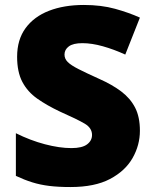

<svg xmlns="http://www.w3.org/2000/svg" viewBox="-20 -744 617 774"><path d="M544 -217Q544 -159 514.5 -107Q485 -55 423.5 -22.5Q362 10 264 10Q215 10 178.5 5.5Q142 1 110 -9Q78 -19 44 -35V-207Q102 -178 161 -162.5Q220 -147 268 -147Q311 -147 331 -162Q351 -177 351 -200Q351 -228 321.5 -245.5Q292 -263 222 -294Q169 -319 130 -346.5Q91 -374 70 -414Q49 -454 49 -515Q49 -584 83 -630.5Q117 -677 177.5 -700.5Q238 -724 318 -724Q388 -724 444 -708.5Q500 -693 544 -673L485 -524Q439 -545 394.5 -557.5Q350 -570 312 -570Q275 -570 257.5 -557Q240 -544 240 -524Q240 -507 253 -494Q266 -481 296.5 -465.5Q327 -450 380 -426Q432 -403 468.5 -375.5Q505 -348 524.5 -310.5Q544 -273 544 -217Z"/></svg>

Font: Noto Sans Ethiopic Black
Style: Regular
Weight: 900
Designer: Monotype Design Team
Foundry: Monotype Imaging Inc.
Version: Version 2.102; ttfautohint (v1.8.4.7-5d5b)